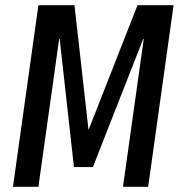

<svg xmlns="http://www.w3.org/2000/svg" viewBox="-20 -720 697 740"><path d="M128 -700H267L321 -221H322L510 -700H649L551 0H454L534 -570H532L338 -76H265L210 -570H208L128 0H30Z"/></svg>

Font: Pathway Extreme Condensed Medium
Style: Italic
Weight: 500
Width: 3
Italic angle: -8°
Version: Version 1.001;gftools[0.9.26]